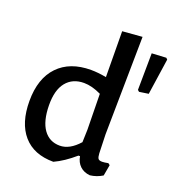

<svg xmlns="http://www.w3.org/2000/svg" viewBox="-129 -807 847 919"><g transform="rotate(20 294.5 -347.5)"><path d="M441 -702 434 -203 437 -107Q438 -88 443 -81Q448 -74 463 -74Q474 -74 494 -78L503 -71L493 -15Q464 3 430 7Q399 4 379.5 -14.5Q360 -33 355 -63H347Q294 -17 244 6Q144 6 90.5 -55.5Q37 -117 37 -229Q37 -344 97 -406.5Q157 -469 264 -469Q299 -469 342 -461L340 -694ZM582 -647 589 -640 562 -456 515 -449 507 -456 509 -643ZM254 -399Q196 -399 163.5 -359Q131 -319 132 -241Q133 -161 163 -119Q193 -77 246 -77Q296 -77 343 -130L345 -194L342 -376Q294 -399 254 -399Z"/></g></svg>

Font: Alegreya Sans Medium
Style: Regular
Weight: 500
Designer: Juan Pablo del Peral
Foundry: Huerta Tipografica
Version: Version 2.007